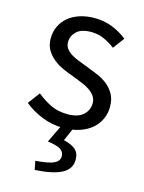

<svg xmlns="http://www.w3.org/2000/svg" viewBox="-111 -564 641 857"><g transform="rotate(15 209.5 -136.0)"><path d="M209 12Q157 12 110 -7Q63 -26 28 -55L69 -110Q101 -84 134.5 -68Q168 -52 212 -52Q260 -52 284 -74Q308 -96 308 -128Q308 -147 298 -161Q288 -175 272.5 -185.5Q257 -196 237 -204Q217 -212 197 -220Q171 -229 145 -240.5Q119 -252 98.5 -268.5Q78 -285 65 -307Q52 -329 52 -360Q52 -389 63.5 -414.5Q75 -440 96.5 -458.5Q118 -477 149 -487.5Q180 -498 219 -498Q265 -498 303.5 -482Q342 -466 370 -443L331 -391Q306 -410 279 -422Q252 -434 220 -434Q174 -434 152.5 -413Q131 -392 131 -364Q131 -347 140 -334.5Q149 -322 164 -312.5Q179 -303 198.5 -295.5Q218 -288 239 -280Q265 -270 291.5 -259Q318 -248 339 -231.5Q360 -215 373.5 -191Q387 -167 387 -133Q387 -103 375.5 -77Q364 -51 341.5 -31Q319 -11 285.5 0.5Q252 12 209 12ZM135 226 127 186Q190 181 213 169.5Q236 158 236 136Q236 116 219 105Q202 94 159 88L203 -3H256L227 64Q262 72 281 88Q300 104 300 135Q300 179 257.5 200.5Q215 222 135 226Z"/></g></svg>

Font: Source Sans Pro
Style: Regular
Weight: 400
Designer: Paul D. Hunt
Foundry: Adobe Systems Incorporated
Version: Version 2.021;PS 2.000;hotconv 1.0.86;makeotf.lib2.5.63406